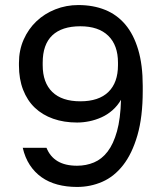

<svg xmlns="http://www.w3.org/2000/svg" viewBox="-20 -730 645 760"><path d="M285 10Q243 10 207.5 0.5Q172 -9 144.5 -28.5Q117 -48 98 -77Q79 -106 70 -145H164Q178 -110 208 -92Q238 -74 285 -74Q321 -74 352 -87Q383 -100 406 -130Q429 -160 443 -210Q457 -260 459 -335Q445 -311 425 -293.5Q405 -276 381.5 -265.5Q358 -255 333.5 -250Q309 -245 285 -245Q233 -245 190.5 -260Q148 -275 118 -303.5Q88 -332 71.5 -374.5Q55 -417 55 -471V-481Q55 -531 73.5 -573Q92 -615 124 -645.5Q156 -676 199 -693Q242 -710 290 -710Q349 -710 396 -691Q443 -672 476 -633Q509 -594 527 -533.5Q545 -473 545 -390V-370Q545 -267 524 -194.5Q503 -122 467.5 -76.5Q432 -31 385 -10.5Q338 10 285 10ZM298 -329Q371 -329 409 -366Q447 -403 447 -472V-482Q447 -551 408.5 -588.5Q370 -626 298 -626Q225 -626 187 -590Q149 -554 149 -482V-472Q149 -403 187 -366Q225 -329 298 -329Z"/></svg>

Font: Golos Text VF
Style: Regular
Weight: 400
Designer: A.Korolkova, Vitaly Kuzmin
Foundry: ParaType Ltd
Version: Version 2.003